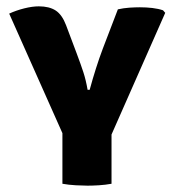

<svg xmlns="http://www.w3.org/2000/svg" viewBox="-20 -580 551 606"><path d="M177 -225.5H332V0Q312.5 3.5 292 4.8Q271.5 6 256.5 6Q242.5 6 219.5 4.8Q196.5 3.5 177 0ZM352 -550.5Q370 -554.5 388.2 -555.8Q406.5 -557 421.5 -557Q441.5 -557 460.8 -554.8Q480 -552.5 494.5 -547.5L501.5 -539.5L323 -135H188L9 -537Q30.5 -547 56.2 -553.5Q82 -560 102.5 -560Q135.5 -560 155.8 -546.8Q176 -533.5 188.5 -500.5L222 -411.5Q235.5 -375.5 243.2 -351.8Q251 -328 256.5 -296.5H263Q272.5 -331.5 282.8 -363.8Q293 -396 304.5 -426.5Z"/></svg>

Font: Signika SC
Style: Regular
Weight: 300
Designer: Anna Giedryś
Foundry: Anna Giedryś
Version: Version 2.000